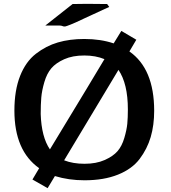

<svg xmlns="http://www.w3.org/2000/svg" viewBox="-20 -918 892 1000"><path d="M216 -785 358 -897 433 -898Q450 -898 485 -897.5Q520 -897 538 -897L549 -882L421 -823Q373 -800 349 -790.5Q325 -781 319 -780Q313 -779 306 -782Q299 -785 290 -785ZM55 -342Q55 -447 84.5 -522Q114 -597 167 -638Q220 -679 281.5 -697Q343 -715 419 -715Q504 -715 572 -692L612 -757L690 -711L654 -650Q783 -560 783 -341Q783 -266 765 -204.5Q747 -143 707.5 -90.5Q668 -38 594.5 -8.5Q521 21 420 21Q338 21 266 -1Q239 44 228 62L149 17L184 -42Q55 -133 55 -342ZM192 -324Q196 -204 240 -140Q481 -537 524 -610Q478 -629 419 -629Q358 -629 314.5 -609.5Q271 -590 247.5 -562.5Q224 -535 211 -490.5Q198 -446 195 -410Q192 -374 192 -324ZM314 -83Q360 -65 420 -65Q481 -65 525 -84.5Q569 -104 592 -130.5Q615 -157 627.5 -199.5Q640 -242 643 -273.5Q646 -305 646 -348Q646 -482 597 -554Q551 -477 455.5 -318.5Q360 -160 314 -83Z"/></svg>

Font: Coval
Style: Heavy
Weight: 900
Foundry: Context Ltd
Version: Version 001.000